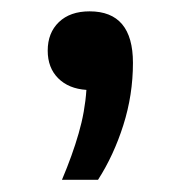

<svg xmlns="http://www.w3.org/2000/svg" viewBox="-20 -148 312 330"><path d="M86.5 161Q104.5 118.5 115.2 81.2Q126 44 128.5 6.5Q98 4.5 80 -13.5Q62 -31.5 62 -61Q62 -91.5 81.2 -110Q100.5 -128.5 134 -128.5Q208.5 -128.5 208.5 -40Q208.5 15 192 67Q175.5 119 148.5 161Z"/></svg>

Font: Encode Sans Expanded Medium
Style: Regular
Weight: 500
Width: 7
Designer: Multiple Designers
Foundry: Impallari Type
Version: Version 3.000; ttfautohint (v1.8.3) -l 8 -r 50 -G 200 -x 14 